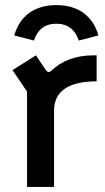

<svg xmlns="http://www.w3.org/2000/svg" viewBox="-20 -733 413 753"><path d="M86 0H192V-299C192 -371 243 -414 359 -414V-516H346C272 -516 219 -491 184 -458C174 -448 167 -448 159 -459L121 -516L29 -458L86 -374ZM201 -713C116 -713 58 -671 36 -594L113 -574C127 -616 155 -640 201 -640C247 -640 275 -616 289 -574L366 -594C344 -671 286 -713 201 -713Z"/></svg>

Font: Finlandica Medium
Style: Regular
Weight: 500
Designer: Niklas Ekholm, Juho Hiilivirta, Jaakko Suomalainen
Foundry: Helsinki Type Studio
Version: Version 2.000;Glyphs 3.2 (3202)